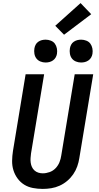

<svg xmlns="http://www.w3.org/2000/svg" viewBox="-20 -1216 640 1244"><path d="M257 8Q224 8 193 2Q162 -4 137 -19.5Q112 -35 94 -59.5Q76 -84 67 -113Q58 -142 58.5 -174Q59 -206 64 -238L146 -735H266L181 -222Q179 -207 178 -191.5Q177 -176 179 -161.5Q181 -147 187 -134Q193 -121 203.5 -111.5Q214 -102 228 -97.5Q242 -93 257 -93Q279 -93 301.5 -101Q324 -109 340.5 -126.5Q357 -144 365.5 -165.5Q374 -187 377 -209L464 -735H584L494 -192Q490 -165 480.5 -138Q471 -111 454.5 -87Q438 -63 415.5 -44Q393 -25 366.5 -13Q340 -1 312 3.5Q284 8 257 8ZM505 -811Q488 -811 472 -817.5Q456 -824 446 -837Q436 -850 433 -867.5Q430 -885 433 -903Q435 -915 441 -926.5Q447 -938 458 -945.5Q469 -953 481 -956Q493 -959 506 -959Q523 -959 539.5 -952.5Q556 -946 565.5 -933Q575 -920 578.5 -902.5Q582 -885 579 -867Q577 -855 570.5 -843.5Q564 -832 553 -824.5Q542 -817 530 -814Q518 -811 505 -811ZM275 -811Q258 -811 242 -817.5Q226 -824 216 -837Q206 -850 203 -867.5Q200 -885 203 -903Q205 -915 211 -926.5Q217 -938 228 -945.5Q239 -953 251 -956Q263 -959 276 -959Q293 -959 309.5 -952.5Q326 -946 335.5 -933Q345 -920 348.5 -902.5Q352 -885 349 -867Q347 -855 340.5 -843.5Q334 -832 323 -824.5Q312 -817 300 -814Q288 -811 275 -811ZM395 -991 338 -1049 502 -1196 571 -1124Z"/></svg>

Font: Iosevka Extended
Style: Bold Italic
Weight: 700
Width: 7
Italic angle: -9°
Monospace: yes
Designer: Belleve Invis
Foundry: Belleve Invis
Version: Version 32.5.0; ttfautohint (v1.8.4)